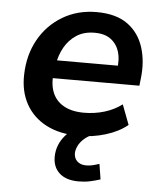

<svg xmlns="http://www.w3.org/2000/svg" viewBox="-51 -546 659 786"><g transform="rotate(5 278.5 -152.5)"><path d="M287 10Q208 10 152.5 -18.5Q97 -47 68 -99Q39 -151 41 -220Q43 -301 78 -364Q113 -427 174.5 -464Q236 -501 315 -501Q395 -501 442.5 -466.5Q490 -432 508.5 -373Q527 -314 518 -243L515 -216H141L151 -290H436L418 -274Q425 -315 415.5 -346.5Q406 -378 381 -397Q356 -416 314 -416Q270 -416 239.5 -396Q209 -376 191 -344Q173 -312 167 -275L162 -246Q154 -196 167.5 -160Q181 -124 214.5 -105Q248 -86 298 -86Q342 -86 382 -98Q422 -110 454 -134L485 -52Q448 -22 395 -6Q342 10 287 10ZM301 196Q249 196 221.5 170.5Q194 145 195 102Q196 54 228.5 16Q261 -22 311 -42L344 0Q322 9 307 22.5Q292 36 284.5 51Q277 66 276 81Q276 103 289.5 115.5Q303 128 326 128Q340 128 352.5 125Q365 122 380 117L390 180Q368 187 347 191.5Q326 196 301 196Z"/></g></svg>

Font: Nunito Sans 11pt
Style: Bold Italic
Weight: 700
Italic angle: -9°
Version: Version 3.101;gftools[0.9.27]